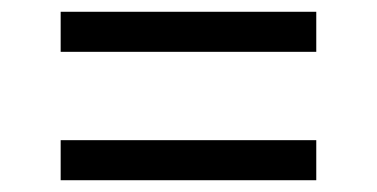

<svg xmlns="http://www.w3.org/2000/svg" viewBox="-20 -493 640 326"><path d="M83 -405V-473H517V-405ZM83 -187V-255H517V-187Z"/></svg>

Font: Source Code Pro ExtraLight Medium
Style: Italic
Weight: 500
Italic angle: -11°
Monospace: yes
Version: Version 1.016;hotconv 1.0.116;makeotfexe 2.5.65601